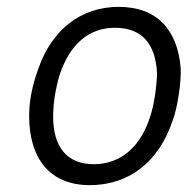

<svg xmlns="http://www.w3.org/2000/svg" viewBox="-20 -533 571 560"><path d="M242 7C358 7 444 -63 483 -180C492 -203 497 -230 501 -254C506 -285 508 -318 507 -334C498 -446 438 -513 326 -513C216 -513 131 -446 92 -333C83 -309 75 -281 70 -253C67 -234 65 -214 65 -195C65 -71 125 7 242 7ZM254 -54C174 -54 135 -106 135 -193C135 -212 137 -233 140 -254C144 -278 150 -302 154 -315C184 -405 240 -452 315 -452C396 -452 434 -403 438 -319C438 -308 436 -280 432 -254C429 -236 425 -214 419 -196C392 -109 337 -55 254 -54Z"/></svg>

Font: Arthouse Owned
Style: Italic
Weight: 400
Italic angle: -10°
Designer: Jeremy Tribby
Foundry: Tribby Type
Version: Version 1.000;PS 001.000;hotconv 1.0.88;makeotf.lib2.5.64775